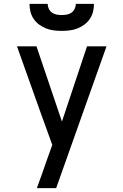

<svg xmlns="http://www.w3.org/2000/svg" viewBox="-20 -760 640 995"><path d="M171 215Q185 177 198.5 139Q212 101 225 63L251 -9L188 -183L68 -520H169L301 -130L431 -520H532L271 215ZM300 -600Q279 -600 258.5 -602.5Q238 -605 219 -612.5Q200 -620 183 -632.5Q166 -645 154.5 -662Q143 -679 138 -699Q133 -719 133 -740H227Q227 -727 233 -714.5Q239 -702 249.5 -694.5Q260 -687 273.5 -684.5Q287 -682 300 -682Q313 -682 326.5 -684.5Q340 -687 350.5 -694.5Q361 -702 367 -714.5Q373 -727 373 -740H467Q467 -719 462 -699Q457 -679 445.5 -662Q434 -645 417 -632.5Q400 -620 381 -612.5Q362 -605 341.5 -602.5Q321 -600 300 -600Z"/></svg>

Font: Iosevka Custom Medium Extended
Style: Regular
Weight: 500
Width: 7
Monospace: yes
Designer: Belleve Invis
Foundry: Belleve Invis
Version: Version 11.2.4; ttfautohint (v1.8.4)